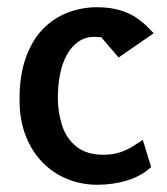

<svg xmlns="http://www.w3.org/2000/svg" viewBox="-20 -507 463 531"><path d="M249 4Q206 4 167 -11.5Q128 -27 98 -57.5Q68 -88 51 -131.5Q34 -175 34 -233Q34 -299 51.5 -347.5Q69 -396 98.5 -426.5Q128 -457 167 -472Q206 -487 248 -487Q285 -487 312.5 -478.5Q340 -470 358.5 -457Q377 -444 388.5 -432Q400 -420 405 -415L308 -348L260 -404L243 -405Q218 -406 198 -392.5Q178 -379 165 -355.5Q152 -332 146 -301.5Q140 -271 140 -236Q140 -196 152 -159.5Q164 -123 192 -101Q220 -79 266 -79Q292 -79 312.5 -86Q333 -93 348.5 -103Q364 -113 375 -120L398 -45Q371 -20 332 -8Q293 4 249 4Z"/></svg>

Font: Kreon Light Medium
Style: Regular
Weight: 500
Version: Version 2.002